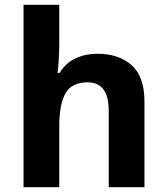

<svg xmlns="http://www.w3.org/2000/svg" viewBox="-20 -780 697 800"><path d="M227 -605Q227 -565 224.5 -528Q222 -491 220 -476H228Q254 -518 295 -537Q336 -556 386 -556Q475 -556 528.5 -508.5Q582 -461 582 -356V0H433V-319Q433 -437 345 -437Q278 -437 252.5 -390.5Q227 -344 227 -257V0H78V-760H227Z"/></svg>

Font: Noto Sans Kannada
Style: Bold
Weight: 700
Designer: Jelle Bosma - Monotype Design Team
Foundry: Monotype Imaging Inc.
Version: Version 2.005; ttfautohint (v1.8.4.7-5d5b)